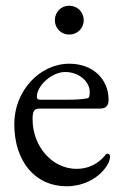

<svg xmlns="http://www.w3.org/2000/svg" viewBox="-20 -637 430 672"><path d="M222 -516C251 -516 273 -538 273 -566C273 -595 251 -617 222 -617C194 -617 172 -595 172 -566C172 -538 194 -516 222 -516ZM213 15C266 15 317 -8 347 -47C359 -62 365 -76 365 -89C365 -95 362 -99 357 -99C353 -99 351 -98 346 -91C321 -62 288 -46 248 -46C163 -46 94 -124 94 -220C94 -249 100 -257 119 -257H330C351 -257 360 -267 360 -288C360 -362 303 -414 223 -414C118 -414 30 -318 30 -203C30 -72 103 15 213 15ZM121 -288C113 -288 109 -291 109 -298C109 -338 162 -385 208 -385C255 -385 294 -353 294 -315C294 -301 292 -294 286 -293C264 -289 244 -288 212 -288Z"/></svg>

Font: EB Garamond
Style: Regular
Weight: 400
Designer: Georg Duffner and Octavio Pardo
Foundry: Georg Duffner
Version: Version 1.000;PS 001.000;hotconv 1.0.88;makeotf.lib2.5.64775